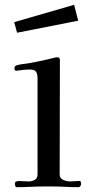

<svg xmlns="http://www.w3.org/2000/svg" viewBox="-20 -779 384 798"><path d="M317 -15Q317 -10 314 -5.5Q311 -1 306 -1Q278 -1 250.5 -2.5Q223 -4 194 -4H167Q137 -4 107.5 -2.5Q78 -1 49 -1Q45 -1 43.5 -6Q42 -11 42 -14Q42 -19 43 -21.5Q44 -24 49 -25Q54 -27 60.5 -26.5Q67 -26 73 -26Q80 -26 86 -25.5Q92 -25 99 -25Q113 -25 124.5 -31.5Q136 -38 136 -54V-454Q136 -471 130 -480.5Q124 -490 105 -490Q91 -490 76.5 -488.5Q62 -487 48 -485Q40 -485 40 -494Q40 -504 48 -507Q60 -511 73.5 -512.5Q87 -514 99 -516Q127 -521 155 -527Q183 -533 210 -540Q213 -541 218 -541Q229 -541 229 -529Q229 -411 228.5 -292Q228 -173 228 -54Q228 -38 242.5 -31.5Q257 -25 270 -25Q280 -25 290.5 -26Q301 -27 311 -27Q315 -27 316 -22Q317 -17 317 -15ZM305 -693 51 -643 39 -687 288 -759Z"/></svg>

Font: Kaisei Opti
Style: Regular
Weight: 400
Designer: Font-Kai, 金井和夫
Foundry: KAZUO KANAI
Version: Version 5.003